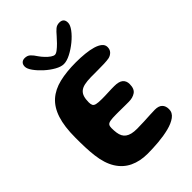

<svg xmlns="http://www.w3.org/2000/svg" viewBox="-254 -953 1085 1085"><g transform="rotate(-45 288.0 -411.0)"><path d="M264 27Q203.5 27 157.2 5Q111 -17 82.5 -62.8Q54 -108.5 45.5 -179.5Q43.5 -195.5 42.2 -212.5Q41 -229.5 40.2 -247.8Q39.5 -266 39.2 -285.2Q39 -304.5 39 -325.5Q39 -414.5 58 -472.8Q77 -531 114.8 -564.5Q152.5 -598 209.8 -611.8Q267 -625.5 342.5 -625.5Q380 -625.5 414 -622Q448 -618.5 474 -610.8Q500 -603 515 -590.5Q530 -578 530 -560Q530 -540 518.5 -527.8Q507 -515.5 489.5 -511Q474 -508 449.2 -507Q424.5 -506 396.8 -506.2Q369 -506.5 343 -506Q311.5 -505.5 290.5 -500.8Q269.5 -496 257 -485.2Q244.5 -474.5 239 -456.8Q233.5 -439 233.5 -413.5Q233.5 -399 237.8 -390.2Q242 -381.5 256.2 -378Q270.5 -374.5 300 -374.5Q311 -374.5 324.2 -374.8Q337.5 -375 351.2 -375.8Q365 -376.5 377.8 -376.8Q390.5 -377 400.5 -377Q437.5 -377 454 -363Q470.5 -349 470.5 -323.5Q470.5 -285 449 -270.5Q427.5 -256 396.5 -256H370.5Q357 -256 343.8 -256.2Q330.5 -256.5 318 -256.5H296Q264 -256.5 248 -253.5Q232 -250.5 226.8 -242.8Q221.5 -235 221.5 -220.5Q221.5 -199 224 -182Q226.5 -165 233 -152.5Q239.5 -140 251 -131.8Q262.5 -123.5 279.8 -119.2Q297 -115 322 -115Q350 -115 378 -116.5Q406 -118 430 -119.2Q454 -120.5 468.5 -120.5Q498.5 -120.5 513 -106.2Q527.5 -92 527.5 -66Q527.5 -37.5 502.5 -19.2Q477.5 -1 437.8 9Q398 19 352 23Q306 27 264 27ZM287.5 -666Q265.5 -666 237 -682Q208.5 -698 182 -722Q155.5 -746 138 -770.5Q120.5 -795 120.5 -812Q120.5 -829 129.8 -838Q139 -847 154 -847Q175 -847 188.2 -834.8Q201.5 -822.5 215.5 -800.5Q225.5 -786 239 -771.8Q252.5 -757.5 266 -748.2Q279.5 -739 289 -739Q298.5 -739 312.5 -749.8Q326.5 -760.5 342 -776.2Q357.5 -792 370 -806.5Q387.5 -827.5 401.2 -839Q415 -850.5 434.5 -850.5Q469.5 -850.5 469.5 -815Q469.5 -796.5 450.8 -771.2Q432 -746 402.8 -722Q373.5 -698 342.5 -682Q311.5 -666 287.5 -666Z"/></g></svg>

Font: Gluten Thin SemiBold
Style: Regular
Weight: 600
Version: Version 1.300